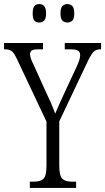

<svg xmlns="http://www.w3.org/2000/svg" viewBox="-25 -926 518 946"><path d="M122 0V-31H142Q174 -31 189 -45Q204 -59 204 -110V-327L59 -634Q45 -664 33.5 -673.5Q22 -683 1 -683H-5V-714H187V-683H162Q137 -683 130 -676Q123 -669 123 -659Q123 -649 128 -635Q133 -621 141 -606L197 -482Q212 -451 224.5 -422.5Q237 -394 247 -366Q262 -402 291 -465L353 -598Q362 -618 366 -631Q370 -644 370 -654Q370 -670 359 -676.5Q348 -683 323 -683H294V-714H473V-683H468Q449 -683 436.5 -671Q424 -659 406 -621L267 -328V-112Q267 -60 282 -45.5Q297 -31 328 -31H350V0ZM307 -815Q292 -815 282.5 -824.5Q273 -834 273 -860Q273 -886 282.5 -896Q292 -906 307 -906Q322 -906 331.5 -896Q341 -886 341 -860Q341 -834 331.5 -824.5Q322 -815 307 -815ZM168 -815Q153 -815 144.5 -824.5Q136 -834 136 -860Q136 -886 144.5 -896Q153 -906 168 -906Q183 -906 192.5 -896Q202 -886 202 -860Q202 -834 192.5 -824.5Q183 -815 168 -815Z"/></svg>

Font: Noto Serif ExtraCondensed Light
Style: Regular
Weight: 300
Width: 2
Designer: Monotype Design Team
Foundry: Monotype Imaging Inc.
Version: Version 2.014; ttfautohint (v1.8.4.7-5d5b)